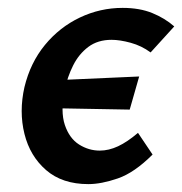

<svg xmlns="http://www.w3.org/2000/svg" viewBox="-20 -454 462 487"><path d="M204 13Q138 13 97 -22.5Q56 -58 42 -114.5Q28 -171 42 -233Q57 -295 94 -340Q131 -385 182.5 -409.5Q234 -434 291 -434Q334 -434 366 -421Q398 -408 422 -387L362 -321Q339 -338 311.5 -345.5Q284 -353 263 -353Q228 -353 204 -335Q180 -317 165.5 -288Q151 -259 144 -226Q133 -171 144.5 -137Q156 -103 180.5 -87.5Q205 -72 233 -72Q256 -72 279.5 -83Q303 -94 330 -117L367 -62Q321 -16 279 -1.5Q237 13 204 13ZM309 -176 88 -180 109 -250 333 -260Z"/></svg>

Font: Ysabeau Office
Style: Bold Italic
Weight: 700
Italic angle: -12°
Designer: Christian Thalmann (Catharsis Fonts)
Version: Version 2.001;gftools[0.9.30]; featfreeze: tnum,lnum,ss02